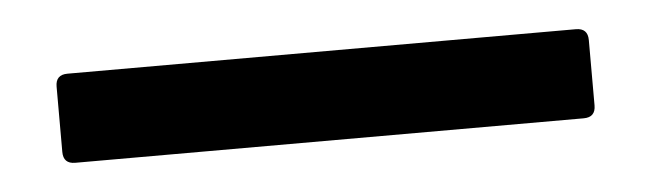

<svg xmlns="http://www.w3.org/2000/svg" viewBox="-24 -118 546 161"><g transform="rotate(-5 249.0 -37.5)"><path d="M25 -10V-65Q25 -75 35 -75H463Q473 -75 473 -65V-10Q473 0 463 0H35Q25 0 25 -10Z"/></g></svg>

Font: Amber EN Medium
Style: Regular
Weight: 500
Designer: Jeremy Tribby
Foundry: Tribby Type Co.
Version: Version 1.403 November 24, 2021